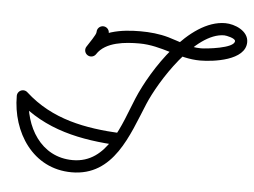

<svg xmlns="http://www.w3.org/2000/svg" viewBox="-49 -698 1038 785"><g transform="rotate(5 470.5 -306.0)"><path d="M348 -581C334.2 -580.6 323.3 -569.2 323.6 -555.4C323.9 -544 297 -507.9 287.1 -491.3C280.1 -479.5 284 -464.1 295.8 -457.1C307.7 -450 323 -453.9 330.1 -465.7C330.1 -465.7 330.1 -465.7 330.1 -465.7C345.5 -491.5 374.4 -526.7 373.6 -556.6C373.3 -570.4 361.8 -581.3 348 -581ZM329.6 -465C329.6 -465 329.6 -465 329.6 -465C363.8 -517.9 445.5 -523.9 501.9 -523.9C595 -523.9 666.4 -476 754.9 -476C808.8 -476 940.7 -491.7 940.7 -567.7C940.7 -613.9 883.6 -637.2 844.9 -637.2C695.4 -637.2 555.6 -418.5 505.4 -298.6C459.7 -189.4 415.5 -25 272 -25C139.6 -25 71.3 -146.9 71.3 -266.8C71.3 -280.6 60.1 -291.8 46.3 -291.8C32.5 -291.8 21.3 -280.6 21.3 -266.8C21.3 -119 111.2 25 272 25C444.4 25 496.5 -147.8 551.6 -279.3C591.6 -375 724.7 -587.2 844.9 -587.2C853.6 -587.2 890.7 -579.3 890.7 -567.7C890.7 -537.3 773.8 -526 754.9 -526C704.4 -526 665.5 -546 618.2 -559.4C580.3 -570.1 541.2 -573.9 501.9 -573.9C426 -573.9 332.5 -561.6 287.6 -492.1C280.1 -480.5 283.5 -465 295.1 -457.5C306.7 -450 322.1 -453.4 329.6 -465ZM29.4 -248.3C29.4 -248.3 29.4 -248.3 29.4 -248.3C149.8 -138.5 297.2 -109.6 455.2 -101.5C469 -100.8 480.7 -111.4 481.4 -125.2C482.2 -139 471.6 -150.7 457.8 -151.4C457.8 -151.4 457.8 -151.4 457.8 -151.4C311.8 -158.9 174.5 -183.6 63.1 -285.2C52.9 -294.5 37.1 -293.8 27.8 -283.6C18.5 -273.4 19.2 -257.6 29.4 -248.3Z"/></g></svg>

Font: FRB American Cursive Guidelines Arrows Semibold
Style: Italic
Weight: 600
Italic angle: -25°
Version: Version 2.0;Modular Font Editor K font №1